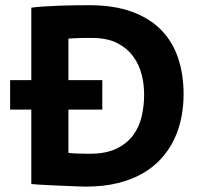

<svg xmlns="http://www.w3.org/2000/svg" viewBox="-20 -691 762 722"><path d="M18.1 0ZM18.1 -389.6H97.7V-662.1Q118.2 -665 146.5 -666.7Q174.8 -668.5 205.1 -669.7Q235.4 -670.9 264.4 -671.1Q293.5 -671.4 314.9 -671.4Q409.7 -671.4 477.1 -646.5Q544.4 -621.6 587.4 -576.9Q630.4 -532.2 650.4 -470.9Q670.4 -409.7 670.4 -336.4Q670.4 -292.5 662.1 -249.8Q653.8 -207 635.5 -168.2Q617.2 -129.4 588.1 -96.7Q559.1 -64 518.3 -40Q477.5 -16.1 423.8 -2.7Q370.1 10.7 302.7 10.7Q291.5 10.7 274.4 10Q257.3 9.3 237.5 8.5Q217.8 7.8 196.5 6.8Q175.3 5.9 156.2 4.9Q137.2 3.9 121.6 2.9Q106 2 97.7 1V-278.8H18.1ZM325.2 -548.3Q314 -548.3 301.3 -548.3Q288.6 -548.3 276.6 -547.9Q264.6 -547.4 254.2 -546.9Q243.7 -546.4 237.3 -545.9V-389.6H364.7V-278.8H237.3V-116.2Q241.7 -115.2 252.9 -114.5Q264.2 -113.8 276.9 -113.5Q289.6 -113.3 301 -113Q312.5 -112.8 316.9 -112.8Q377.4 -112.8 417 -131.6Q456.5 -150.4 480 -181.6Q503.4 -212.9 512.7 -252.7Q522 -292.5 522 -335Q522 -352.5 520 -371.1Q518.1 -389.6 513.4 -408Q508.8 -426.3 501.2 -443.6Q493.7 -460.9 482.4 -476.6Q460.4 -507.8 422.6 -528.1Q384.8 -548.3 325.2 -548.3Z"/></svg>

Font: PT Astra Sans
Style: Bold
Weight: 700
Designer: A.Korolkova, I. Chaeva
Foundry: ParaType Ltd
Version: Version 1.001; ttfautohint (v1.6)